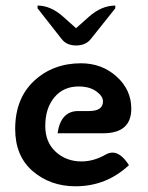

<svg xmlns="http://www.w3.org/2000/svg" viewBox="-20 -652 523 679"><path d="M256.8 -259.3H294.9Q344.2 -259.3 344.2 -293.5Q344.2 -312 320.3 -329.1Q296.4 -346.2 258.3 -346.2Q204.1 -346.2 172.1 -307.6Q140.1 -269 140.1 -206.5Q140.1 -148.9 177.2 -115Q214.4 -81.1 268.1 -81.1Q311.5 -81.1 354 -105.5Q365.7 -112.3 377.9 -112.3Q407.7 -112.3 436 -67.9Q356 6.8 247.1 6.8Q158.2 6.8 95.9 -46.6Q33.7 -100.1 33.7 -195.8Q33.7 -303.7 100.6 -366Q167.5 -428.2 266.6 -428.2Q340.3 -428.2 392.3 -381.3Q444.3 -334.5 444.3 -267.6Q444.3 -180.7 344.7 -180.7H183.6Q194.8 -259.3 256.8 -259.3ZM387.7 -632.3V-622.6L301.3 -514.2Q283.2 -491.2 249.5 -491.2Q215.3 -491.2 197.8 -514.2L112.8 -622.6V-632.3Q159.7 -632.3 204.1 -592.3L249 -552.2L293.9 -592.3Q338.9 -632.3 387.7 -632.3Z"/></svg>

Font: Bainsley
Style: Bold
Weight: 700
Designer: Paul James MIller
Foundry: High-Logic / Made with FontCreator
Version: Version 1.411;March 28, 2021;FontCreator 13.0.0.2683 64-bit